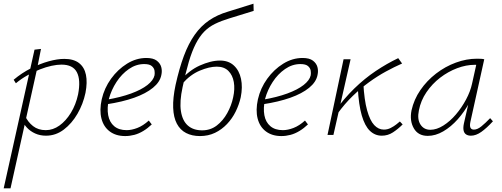

<svg xmlns="http://www.w3.org/2000/svg" viewBox="-38 -731 2717 1040"><path d="M-18 289 149 -462 184 -466 161 -350 19 289ZM211 4Q179 4 152.5 -8Q126 -20 107.5 -40Q89 -60 80 -86L98 -103Q113 -70 141 -48Q169 -26 210 -26Q249 -26 284 -51Q319 -76 346 -120Q373 -164 385 -220Q400 -298 378.5 -339.5Q357 -381 295 -381Q271 -381 241 -374.5Q211 -368 178 -355Q145 -342 111.5 -323.5Q78 -305 48 -280L36 -299Q80 -336 129.5 -361Q179 -386 226 -399Q273 -412 310 -412Q361 -412 390 -389.5Q419 -367 427.5 -326Q436 -285 425 -228Q412 -167 381.5 -114.5Q351 -62 307.5 -29Q264 4 211 4Z M640 6Q590 6 556.5 -19Q523 -44 511.5 -89Q500 -134 513 -193Q527 -254 563.5 -304.5Q600 -355 650 -386Q700 -417 755 -417Q792 -417 811 -402.5Q830 -388 835.5 -367.5Q841 -347 836 -325Q829 -287 790.5 -255.5Q752 -224 688.5 -201.5Q625 -179 539 -166L540 -191Q616 -204 672 -224.5Q728 -245 760.5 -270.5Q793 -296 799 -323Q801 -334 799 -348Q797 -362 784.5 -373Q772 -384 743 -384Q699 -384 660 -357Q621 -330 593 -287Q565 -244 552 -196Q541 -145 548 -107Q555 -69 580.5 -47.5Q606 -26 648 -26Q675 -26 706 -38Q737 -50 768 -78L784 -57Q762 -36 738 -21.5Q714 -7 689.5 -0.5Q665 6 640 6Z M1045 6Q1002 6 970 -10.5Q938 -27 920 -61Q902 -95 900 -147.5Q898 -200 913 -271Q933 -361 958 -428Q983 -495 1016.5 -542.5Q1050 -590 1094.5 -620.5Q1139 -651 1197 -668L1335 -711L1336 -672L1203 -631Q1160 -618 1126.5 -601.5Q1093 -585 1068 -559.5Q1043 -534 1022.5 -494Q1002 -454 985 -397Q968 -340 951 -259Q934 -181 942 -129Q950 -77 979.5 -51Q1009 -25 1057 -25Q1102 -25 1136 -51Q1170 -77 1193 -118.5Q1216 -160 1225 -204Q1235 -249 1228.5 -286.5Q1222 -324 1199 -347Q1176 -370 1136 -370Q1096 -370 1044.5 -348.5Q993 -327 950 -278L938 -294Q961 -321 988 -342Q1015 -363 1044 -376Q1073 -389 1100.5 -396Q1128 -403 1154 -403Q1200 -403 1229 -376Q1258 -349 1267.5 -304Q1277 -259 1266 -204Q1257 -164 1238.5 -126.5Q1220 -89 1191.5 -59Q1163 -29 1126.5 -11.5Q1090 6 1045 6Z M1486 6Q1436 6 1402.5 -19Q1369 -44 1357.5 -89Q1346 -134 1359 -193Q1373 -254 1409.5 -304.5Q1446 -355 1496 -386Q1546 -417 1601 -417Q1638 -417 1657 -402.5Q1676 -388 1681.5 -367.5Q1687 -347 1682 -325Q1675 -287 1636.5 -255.5Q1598 -224 1534.5 -201.5Q1471 -179 1385 -166L1386 -191Q1462 -204 1518 -224.5Q1574 -245 1606.5 -270.5Q1639 -296 1645 -323Q1647 -334 1645 -348Q1643 -362 1630.5 -373Q1618 -384 1589 -384Q1545 -384 1506 -357Q1467 -330 1439 -287Q1411 -244 1398 -196Q1387 -145 1394 -107Q1401 -69 1426.5 -47.5Q1452 -26 1494 -26Q1521 -26 1552 -38Q1583 -50 1614 -78L1630 -57Q1608 -36 1584 -21.5Q1560 -7 1535.5 -0.5Q1511 6 1486 6Z M1790 -115 1773 -125Q1825 -197 1881 -251.5Q1937 -306 1997.5 -346.5Q2058 -387 2119 -416L2140 -387Q2097 -368 2052 -343.5Q2007 -319 1961.5 -286Q1916 -253 1872.5 -211Q1829 -169 1790 -115ZM1736 0 1823 -410H1861L1768 0ZM2030 4Q1993 4 1965.5 -22.5Q1938 -49 1921.5 -106Q1905 -163 1900 -255L1930 -281Q1935 -189 1950.5 -133.5Q1966 -78 1989 -53.5Q2012 -29 2041 -29Q2061 -29 2078.5 -38Q2096 -47 2108.5 -57Q2121 -67 2128 -73L2143 -57Q2118 -32 2090.5 -14Q2063 4 2030 4Z M2279 5Q2227 5 2203.5 -36Q2180 -77 2191 -133Q2204 -192 2239 -243Q2274 -294 2324 -332.5Q2374 -371 2431.5 -392Q2489 -413 2545 -413Q2557 -413 2567 -412.5Q2577 -412 2585 -410L2510 -71Q2501 -29 2529 -29Q2548 -29 2569.5 -46.5Q2591 -64 2617 -91L2632 -74Q2598 -37 2569 -16.5Q2540 4 2513 4Q2497 4 2486.5 -3Q2476 -10 2473 -25Q2470 -40 2475 -63L2516 -243L2543 -277Q2532 -226 2505 -176Q2478 -126 2441.5 -85Q2405 -44 2363 -19.5Q2321 5 2279 5ZM2293 -28Q2327 -28 2363.5 -51Q2400 -74 2431.5 -111Q2463 -148 2486.5 -192Q2510 -236 2519 -278L2545 -395L2565 -378Q2560 -379 2551 -379.5Q2542 -380 2534 -380Q2487 -380 2438 -361.5Q2389 -343 2346 -310Q2303 -277 2272 -231.5Q2241 -186 2231 -133Q2221 -85 2239.5 -56.5Q2258 -28 2293 -28Z"/></svg>

Font: Ysabeau Office ExtraLight
Style: Italic
Weight: 250
Italic angle: -12°
Designer: Christian Thalmann (Catharsis Fonts)
Version: Version 2.001;gftools[0.9.30]; featfreeze: tnum,lnum,ss02